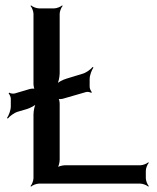

<svg xmlns="http://www.w3.org/2000/svg" viewBox="-20 -680 580 711"><path d="M312 -358V-387C312 -402 320 -421 326 -430L323 -432C317 -424 300 -411 286 -407L227 -389C213 -385 193 -375 187 -366L190 -364C196 -372 201 -394 201 -409V-629C201 -638 207 -653 212 -658L210 -660C205 -655 190 -649 181 -649H124C115 -649 100 -655 95 -660L93 -658C98 -653 104 -638 104 -629V-369C104 -363 106 -350 110 -347L112 -350C109 -353 95 -352 89 -350L35 -334C29 -332 18 -334 14 -337L12 -334C15 -331 20 -321 20 -315V-286C20 -271 12 -252 6 -243L9 -241C15 -249 32 -262 45 -266L79 -276C92 -280 112 -290 118 -299L115 -301C109 -293 104 -271 104 -256V-20C104 -11 98 4 93 9L95 11C100 6 115 0 124 0H500C509 0 524 6 529 11L531 9C526 4 520 -11 520 -20V-48C520 -57 526 -72 531 -77L529 -79C524 -74 509 -68 500 -68H221C212 -68 195 -64 190 -59L192 -57C197 -62 201 -79 201 -88V-296C201 -302 199 -315 195 -318L193 -315C196 -312 210 -313 215 -315L298 -339C303 -341 314 -339 318 -336L320 -339C317 -342 312 -352 312 -358Z"/></svg>

Font: Gamestation Storm
Style: Regular
Weight: 400
Designer: Jonas Hecksher
Foundry: Jonas Hecksher, Playtypeª, e-types AS
Version: Version 1.003